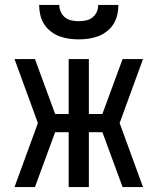

<svg xmlns="http://www.w3.org/2000/svg" viewBox="-20 -760 640 780"><path d="M39 0 134 -260 39 -520H122L204 -297H259V-520H341V-297H396L478 -520H561L466 -260L561 0H478L396 -223H341V0H259V-223H204L122 0ZM300 -600Q280 -600 259.5 -603Q239 -606 220.5 -613Q202 -620 185.5 -633Q169 -646 158.5 -663Q148 -680 143.5 -700Q139 -720 139 -740H221Q221 -725 227 -711.5Q233 -698 244.5 -689Q256 -680 270.5 -677Q285 -674 300 -674Q315 -674 329.5 -677Q344 -680 355.5 -689Q367 -698 373 -711.5Q379 -725 379 -740H461Q461 -720 456.5 -700Q452 -680 441.5 -663Q431 -646 414.5 -633Q398 -620 379.5 -613Q361 -606 340.5 -603Q320 -600 300 -600Z"/></svg>

Font: Iosevka Meiseki Sans
Style: Regular
Weight: 400
Monospace: yes
Designer: Belleve Invis
Foundry: Belleve Invis
Version: Version 11.2.6; ttfautohint (v1.8.4)